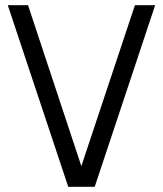

<svg xmlns="http://www.w3.org/2000/svg" viewBox="-20 -720 628 740"><path d="M10 -700H88L308 -36H279L500 -700H578L345 0H243Z"/></svg>

Font: Uncut Sans Variable
Style: Regular
Weight: 400
Designer: Kasper Nordkvist
Foundry: UNCUT.wtf
Version: Version 1.304;Glyphs 3.2 (3246)